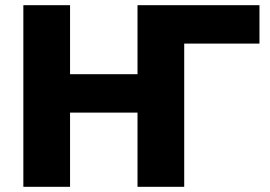

<svg xmlns="http://www.w3.org/2000/svg" viewBox="-20 -720 1040 740"><path d="M70 0V-700H250V-434H510V-700H980V-552H690V0H510V-286H250V0Z"/></svg>

Font: Golos Text VF
Style: Regular
Weight: 400
Designer: A.Korolkova, Vitaly Kuzmin
Foundry: ParaType Ltd
Version: Version 2.003